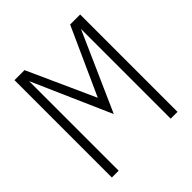

<svg xmlns="http://www.w3.org/2000/svg" viewBox="-188 -838 976 976"><g transform="rotate(-45 300.0 -350.0)"><path d="M64 0V-700H136L300 -337L464 -700H536V0H487V-645L299 -221L113 -644V0Z"/></g></svg>

Font: Red Hat Mono VF Light
Style: Regular
Weight: 300
Monospace: yes
Designer: Pentagram, MCKL
Foundry: Pentagram, MCKL
Version: Version 1.023